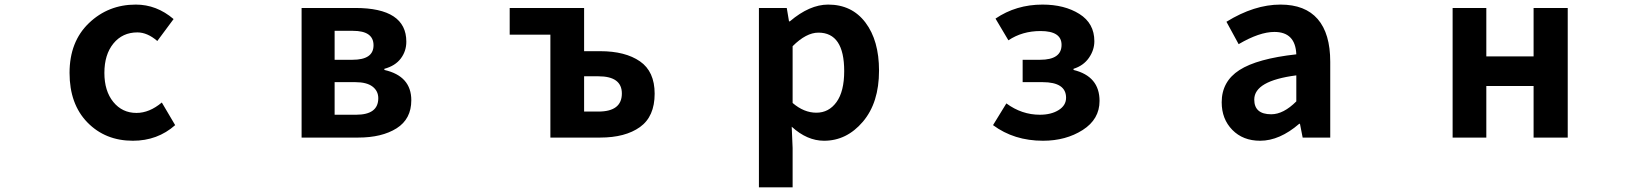

<svg xmlns="http://www.w3.org/2000/svg" viewBox="-20 -594 7040 829"><path d="M553.7 13.7Q434.6 13.7 357.4 -65.4Q280.3 -144.5 280.3 -279.3Q280.3 -414.1 363.8 -494.1Q447.3 -574.2 566.4 -574.2Q656.2 -574.2 729.5 -511.7L659.2 -417Q616.2 -454.1 573.2 -454.1Q508.8 -454.1 469.7 -406.2Q430.7 -358.4 430.7 -279.3Q430.7 -201.2 469.2 -153.8Q507.8 -106.4 569.3 -106.4Q625 -106.4 678.7 -151.4L736.3 -53.7Q660.2 13.7 553.7 13.7Z M1282.2 0V-559.6H1513.7Q1734.4 -559.6 1734.4 -414.1Q1734.4 -373 1710.4 -341.3Q1686.5 -309.6 1639.6 -296.9V-292Q1755.9 -265.6 1755.9 -161.1Q1755.9 -80.1 1692.4 -40Q1628.9 0 1526.4 0ZM1424.8 -335.9H1502Q1592.8 -335.9 1592.8 -398.4Q1592.8 -460.9 1503.9 -460.9H1424.8ZM1424.8 -98.6H1517.6Q1613.3 -98.6 1613.3 -169.9Q1613.3 -201.2 1588.4 -220.2Q1563.5 -239.3 1513.7 -239.3H1424.8Z M2356.4 0V-444.3H2180.7V-559.6H2502V-373H2571.3Q2679.7 -373 2743.2 -329.1Q2806.6 -285.2 2806.6 -189.5Q2806.6 -90.8 2743.2 -45.4Q2679.7 0 2571.3 0ZM2502 -112.3H2563.5Q2665 -112.3 2665 -190.4Q2665 -264.6 2563.5 -264.6H2502Z M3256.8 214.8V-559.6H3377L3386.7 -502H3390.6Q3475.6 -574.2 3555.7 -574.2Q3658.2 -574.2 3716.8 -496.6Q3775.4 -418.9 3775.4 -289.1Q3775.4 -150.4 3705.6 -68.4Q3635.7 13.7 3538.1 13.7Q3464.8 13.7 3398.4 -46.9L3402.3 44.9V214.8ZM3625 -287.1Q3625 -453.1 3513.7 -453.1Q3460.9 -453.1 3402.3 -394.5V-149.4Q3451.2 -107.4 3504.9 -107.4Q3558.6 -107.4 3591.8 -153.3Q3625 -199.2 3625 -287.1Z M4483.4 13.7Q4358.4 13.7 4267.6 -53.7L4325.2 -147.5Q4391.6 -98.6 4469.7 -98.6Q4518.6 -98.6 4550.8 -118.7Q4583 -138.7 4583 -171.9Q4583 -239.3 4481.4 -239.3H4395.5V-335.9H4470.7Q4563.5 -335.9 4563.5 -400.4Q4563.5 -460 4472.7 -460Q4393.6 -460 4334 -419.9L4278.3 -513.7Q4367.2 -574.2 4481.4 -574.2Q4576.2 -574.2 4640.6 -533.7Q4705.1 -493.2 4705.1 -416Q4705.1 -377.9 4681.6 -344.2Q4658.2 -310.5 4615.2 -296.9V-292Q4727.5 -264.6 4727.5 -158.2Q4727.5 -79.1 4654.8 -32.7Q4582 13.7 4483.4 13.7Z M5420.9 13.7Q5346.7 13.7 5300.8 -33.2Q5254.9 -80.1 5254.9 -152.3Q5254.9 -242.2 5331.5 -291.5Q5408.2 -340.8 5577.1 -359.4Q5573.2 -456.1 5482.4 -456.1Q5418 -456.1 5328.1 -403.3L5275.4 -500Q5395.5 -574.2 5508.8 -574.2Q5615.2 -574.2 5669.4 -511.7Q5723.6 -449.2 5723.6 -327.1V0H5604.5L5592.8 -59.6H5589.8Q5504.9 13.7 5420.9 13.7ZM5468.8 -100.6Q5521.5 -100.6 5577.1 -156.2V-268.6Q5395.5 -245.1 5395.5 -164.1Q5395.5 -100.6 5468.8 -100.6Z M6252 0V-559.6H6397.5V-350.6H6601.6V-559.6H6749V0H6601.6V-222.7H6397.5V0Z"/></svg>

Font: GenEi Gothic M Regular
Style: Bold
Weight: 700
Designer: o_tamon (Modified); [Source Han Sans]
Ryoko NISHIZUKA  (kana & ideographs); Paul D. Hunt (Latin, Greek & Cyrillic); Wenl
Version: Version 1.1a;Original Version 1.004